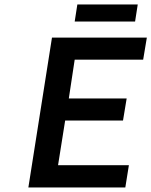

<svg xmlns="http://www.w3.org/2000/svg" viewBox="-20 -826 667 846"><path d="M309.1 -731 320.8 -806.2H586.9L575.2 -731ZM105 0 209 -660.2H627L610.8 -563H309.1L283.2 -392.1H538.1L522 -294.9H267.1L235.8 -98.1H547.9L532.2 0Z"/></svg>

Font: Office Code Pro Medium Italic
Style: Regular
Weight: 500
Italic angle: -9°
Designer: Nathan Rutzky & Paul D. Hunt
Foundry: Adobe Systems Incorporated
Version: Version 1.004;PS 001.004;hotconv 1.0.70;makeotf.lib2.5.58329